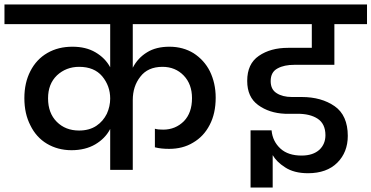

<svg xmlns="http://www.w3.org/2000/svg" viewBox="-44 -760 1662 859"><path d="M1009 -652C1009 -652 1009 -740 1009 -740C1009 -740 -24 -740 -24 -740C-24 -740 -24 -652 -24 -652C-24 -652 449 -652 449 -652C449 -652 449 -459 449 -459C449 -459 449 -459 449 -459C434 -487 412 -509 383 -526C354 -543 320 -551 280 -551C280 -551 280 -551 280 -551C238 -551 201 -542 168 -523C135 -504 110 -477 92 -442C74 -407 65 -367 65 -321C65 -321 65 -321 65 -321C65 -274 74 -234 92 -199C109 -164 134 -136 166 -117C198 -98 235 -88 276 -88C276 -88 276 -88 276 -88C317 -88 353 -97 382 -114C411 -131 434 -154 449 -183C449 -183 449 0 449 0C449 0 550 0 550 0C550 0 550 -312 550 -312C550 -312 550 -312 550 -312C550 -353 561 -388 584 -417C606 -446 639 -461 683 -461C683 -461 683 -461 683 -461C721 -461 753 -448 778 -422C803 -396 815 -362 815 -321C815 -321 815 -321 815 -321C815 -277 803 -243 779 -218C754 -193 723 -180 686 -180C686 -180 686 -180 686 -180C671 -180 659 -181 649 -184C649 -184 649 -101 649 -101C649 -101 649 -101 649 -101C668 -96 689 -94 713 -94C713 -94 713 -94 713 -94C753 -94 789 -103 820 -122C851 -140 876 -166 894 -201C912 -235 921 -276 921 -323C921 -323 921 -323 921 -323C921 -367 912 -406 895 -441C878 -475 853 -502 822 -522C791 -541 755 -551 714 -551C714 -551 714 -551 714 -551C675 -551 641 -543 614 -526C586 -509 565 -486 550 -457C550 -457 550 -652 550 -652C550 -652 1009 -652 1009 -652ZM310 -176C310 -176 310 -176 310 -176C269 -176 236 -189 210 -215C184 -241 171 -276 171 -320C171 -320 171 -320 171 -320C171 -363 184 -397 211 -423C238 -448 271 -461 310 -461C310 -461 310 -461 310 -461C355 -461 389 -447 413 -419C437 -390 449 -357 449 -319C449 -319 449 -319 449 -319C449 -296 444 -273 434 -251C423 -229 408 -211 387 -197C366 -183 340 -176 310 -176Z M1273 -470C1273 -470 1452 -470 1452 -470C1452 -470 1452 -652 1452 -652C1452 -652 1598 -652 1598 -652C1598 -652 1598 -740 1598 -740C1598 -740 954 -740 954 -740C954 -740 954 -652 954 -652C954 -652 1351 -652 1351 -652C1351 -652 1351 -546 1351 -546C1351 -546 1245 -546 1245 -546C1245 -546 1245 -546 1245 -546C1192 -546 1149 -534 1114 -510C1079 -486 1062 -449 1062 -398C1062 -398 1062 -398 1062 -398C1062 -350 1078 -314 1111 -290C1144 -266 1184 -253 1231 -251C1231 -251 1287 -251 1287 -251C1287 -251 1287 -251 1287 -251C1324 -251 1354 -244 1377 -229C1400 -214 1412 -189 1412 -155C1412 -155 1412 -155 1412 -155C1412 -129 1403 -107 1385 -90C1366 -73 1340 -64 1305 -64C1305 -64 1305 -64 1305 -64C1266 -64 1234 -74 1211 -95C1188 -116 1174 -143 1171 -177C1171 -177 1077 -177 1077 -177C1077 -177 1077 79 1077 79C1077 79 1176 79 1176 79C1176 79 1176 -66 1176 -66C1176 -66 1176 -66 1176 -66C1187 -47 1205 -28 1232 -11C1258 6 1292 15 1334 15C1334 15 1334 15 1334 15C1390 15 1434 -1 1465 -32C1496 -63 1512 -103 1512 -152C1512 -152 1512 -152 1512 -152C1512 -213 1492 -258 1453 -285C1414 -312 1365 -326 1306 -326C1306 -326 1262 -326 1262 -326C1262 -326 1262 -326 1262 -326C1234 -326 1211 -332 1194 -343C1176 -354 1167 -372 1167 -397C1167 -397 1167 -397 1167 -397C1167 -424 1177 -443 1198 -454C1218 -465 1243 -470 1273 -470Z"/></svg>

Font: Girnar Poppins
Style: Medium
Weight: 500
Designer: Ninad Kale (Devanagari), Jonny Pinhorn (Latin)
Foundry: Indian Type Foundry
Version: ""